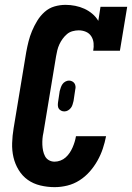

<svg xmlns="http://www.w3.org/2000/svg" viewBox="-20 -763 544 791"><path d="M205 8Q175 8 146 1Q117 -6 94.5 -22Q72 -38 57 -62.5Q42 -87 35.5 -115Q29 -143 30 -173.5Q31 -204 36 -234L88 -548Q92 -570 97.5 -592Q103 -614 112 -635.5Q121 -657 133.5 -677.5Q146 -698 164 -714Q182 -730 204.5 -736.5Q227 -743 250 -743Q270 -743 290 -739Q310 -735 327.5 -727Q345 -719 360 -706.5Q375 -694 385 -677L394 -735H504L474 -554H364Q367 -570 365.5 -585.5Q364 -601 356 -613.5Q348 -626 334 -632Q320 -638 304 -638Q292 -638 279 -634.5Q266 -631 256 -622.5Q246 -614 238 -603Q230 -592 224.5 -580Q219 -568 216 -555.5Q213 -543 211 -531L159 -217Q156 -204 155 -191.5Q154 -179 154.5 -166.5Q155 -154 157.5 -142Q160 -130 165.5 -119.5Q171 -109 181.5 -103Q192 -97 205 -97Q217 -97 229 -101.5Q241 -106 250.5 -114.5Q260 -123 267 -133.5Q274 -144 279 -155.5Q284 -167 287.5 -178.5Q291 -190 293 -202H417Q412 -176 403.5 -150.5Q395 -125 381.5 -101Q368 -77 349.5 -56Q331 -35 307.5 -20Q284 -5 257.5 1.5Q231 8 205 8ZM245 -304Q238 -304 232 -307Q226 -310 222.5 -315Q219 -320 218.5 -327Q218 -334 219 -341L226 -388Q228 -395 230.5 -402.5Q233 -410 237.5 -416.5Q242 -423 249.5 -427Q257 -431 264 -431Q271 -431 277 -428Q283 -425 286.5 -420Q290 -415 291 -408Q292 -401 290 -394L283 -347Q281 -340 279 -332.5Q277 -325 272 -318.5Q267 -312 260 -308Q253 -304 245 -304Z"/></svg>

Font: Iosevka Slab Extrabold Oblique
Style: Regular
Weight: 800
Italic angle: -9°
Monospace: yes
Designer: Belleve Invis
Foundry: Belleve Invis
Version: Version 11.1.1; ttfautohint (v1.8.3)